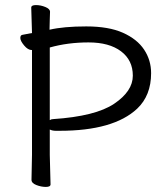

<svg xmlns="http://www.w3.org/2000/svg" viewBox="-20 -725 658 756"><path d="M104 -17 106 -116V-528H105Q90 -528 75 -546Q60 -564 60 -575.5Q60 -587 69 -588L106 -595Q103 -682 103 -695Q103 -705 121.5 -705Q140 -705 158.5 -697.5Q177 -690 177 -678.5Q177 -667 176 -649Q175 -631 175 -608Q231 -621 319.5 -621Q408 -621 464 -596Q520 -571 547.5 -529.5Q575 -488 575 -437Q575 -349 520 -297Q427 -210 215 -210H200Q186 -210 176 -215V-115L179 1Q179 11 160.5 11Q142 11 123 3.5Q104 -4 104 -17ZM176 -538V-252Q182 -256 189 -256Q356 -267 429.5 -316.5Q503 -366 503 -427Q503 -488 456.5 -523Q410 -558 328.5 -558Q247 -558 176 -538Z"/></svg>

Font: ToneOZ-Pinyin-WenKai-Regular
Style: Regular
Weight: 400
Designer: Fontworks Inc.
Foundry: ToneOZ
Version: Version 0.240331